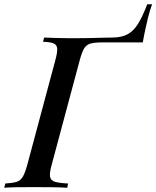

<svg xmlns="http://www.w3.org/2000/svg" viewBox="-58 -885 737 905"><path d="M470 -708Q514 -708 542.5 -723Q571 -738 592.5 -772.5Q614 -807 636 -865H659Q650 -842 640 -803Q636 -786 628.5 -753Q621 -720 615 -685H420Q387 -685 368 -679.5Q349 -674 338.5 -656.5Q328 -639 318 -602L185 -106Q175 -70 178 -52Q181 -34 201.5 -28Q222 -22 263 -20L259 0Q231 -2 188 -2.5Q145 -3 101 -3Q59 -3 22 -2.5Q-15 -2 -38 0L-33 -20Q2 -22 20.5 -28Q39 -34 49.5 -52Q60 -70 70 -106L203 -602Q213 -639 211.5 -656.5Q210 -674 194.5 -680.5Q179 -687 145 -688L150 -708Q177 -707 206.5 -706Q236 -705 262.5 -705Q289 -705 305 -705Q329 -705 359 -705.5Q389 -706 418 -707Q447 -708 470 -708Z"/></svg>

Font: Playfair Display Medium
Style: Italic
Weight: 500
Italic angle: -14°
Designer: Claus Eggers Sørensen
Foundry: Claus Eggers Sørensen
Version: Version 1.203